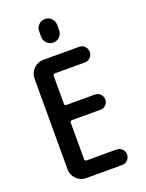

<svg xmlns="http://www.w3.org/2000/svg" viewBox="-173 -1032 846 1115"><g transform="rotate(-20 250.0 -475.0)"><path d="M160.2 0Q125 0 100.1 -24.9Q75.2 -49.8 75.2 -85V-644.5Q75.2 -679.7 100.1 -705.1Q125 -730.5 160.2 -730.5H381.8Q401.4 -730.5 415.5 -716.3Q429.7 -702.1 429.7 -682.1Q429.7 -662.1 416 -647.9Q402.3 -633.8 381.8 -633.8H197.3Q186.5 -633.8 185.5 -623V-449.2Q185.5 -438.5 197.3 -438.5H374Q392.6 -438.5 406.2 -424.8Q419.9 -411.1 419.9 -390.6Q419.9 -372.1 406.7 -358.4Q393.6 -344.7 374 -344.7H197.3Q186.5 -344.7 185.5 -334V-107.4Q185.5 -96.7 197.3 -95.7H381.8Q401.4 -95.7 415.5 -82Q429.7 -68.4 429.7 -48.3Q429.7 -28.3 416 -14.2Q402.3 0 381.8 0ZM194.3 -893.6Q194.3 -917 210.4 -933.6Q226.6 -950.2 250 -950.2Q273.4 -950.2 289.6 -933.6Q305.7 -917 305.7 -893.6V-861.3Q305.7 -837.9 289.6 -821.3Q273.4 -804.7 250 -804.7Q226.6 -804.7 210.4 -821.3Q194.3 -837.9 194.3 -861.3Z"/></g></svg>

Font: Rounded-X Mgen+ 2m medium
Style: Regular
Weight: 500
Designer: [Source Han Sans]
Ryoko NISHIZUKA  (kana & ideographs); Paul D. Hunt (Latin, Greek & Cyrillic); Wenlong ZHANG  (bopomofo
Version: Version 1.059.20150602